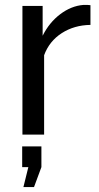

<svg xmlns="http://www.w3.org/2000/svg" viewBox="-20 -546 403 779"><path d="M347 -445Q281 -444 230.5 -411.5Q180 -379 159 -322V0H71V-522H153V-401Q180 -455 224.5 -488.5Q269 -522 318 -526Q328 -526 335 -526Q342 -526 347 -525ZM75 213 95 132H70V48H148V132L118 213Z"/></svg>

Font: YasnoRaleway Medium
Style: Regular
Weight: 500
Designer: Matt McInerney, Pablo Impallari, Rodrigo Fuenzalida
Foundry: Matt McInerney, Pablo Impallari, Rodrigo Fuenzalida
Version: Version 4.026